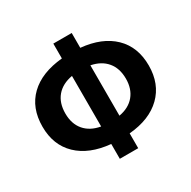

<svg xmlns="http://www.w3.org/2000/svg" viewBox="-146 -725 927 931"><g transform="rotate(-30 317.5 -259.5)"><path d="M267 63V-20Q150 -31 85 -93.5Q20 -156 20 -259Q20 -364 84.5 -426Q149 -488 267 -499V-582H370V-499Q486 -488 550.5 -425.5Q615 -363 615 -259Q615 -156 550.5 -93Q486 -30 370 -20V63ZM267 -118V-401Q210 -391 179 -354.5Q148 -318 148 -259Q148 -201 179 -164.5Q210 -128 267 -118ZM487 -259Q487 -317 456.5 -353.5Q426 -390 370 -401V-119Q426 -129 456.5 -165.5Q487 -202 487 -259Z"/></g></svg>

Font: Non Bureau Medium
Style: Regular
Weight: 500
Designer: Jona Saucedo
Foundry: Non Foundry
Version: Version 1.000; ttfautohint (v1.8.4)